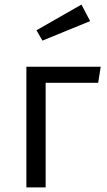

<svg xmlns="http://www.w3.org/2000/svg" viewBox="-20 -817 465 837"><path d="M335 -797 373 -725 165 -640 139 -685ZM179 0H95V-526H419L408 -456H179Z"/></svg>

Font: FiraGO Book
Style: Regular
Weight: 350
Designer: bBox Type
Foundry: bBox Type GmbH
Version: Version 1.001;PS 001.001;hotconv 1.0.88;makeotf.lib2.5.64775